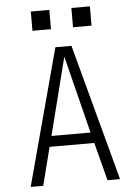

<svg xmlns="http://www.w3.org/2000/svg" viewBox="-61 -977 722 1023"><g transform="rotate(-5 300.0 -465.5)"><path d="M61 0 257 -730H343L539 0H472L419 -204H180L128 0ZM195 -261H404L300 -676ZM143 -931H242V-828H143ZM360 -931H459V-828H360Z"/></g></svg>

Font: Tiny ExtraLight
Style: Regular
Weight: 200
Monospace: yes
Designer: Philipp Nurullin, Konstantin Bulenkov
Foundry: JetBrains
Version: Version 2.251; ttfautohint (v1.8.4.7-5d5b)